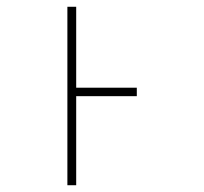

<svg xmlns="http://www.w3.org/2000/svg" viewBox="-20 -547 603 567"><path d="M179 0H205V-263H384V-288H205V-527H179Z"/></svg>

Font: Noto Sans Mono SemiCondensed Thin
Style: Regular
Weight: 100
Width: 4
Designer: Monotype Design Team
Foundry: Monotype Imaging Inc.
Version: Version 2.014